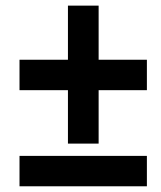

<svg xmlns="http://www.w3.org/2000/svg" viewBox="-20 -652 562 672"><path d="M48.3 0V-106.4H494.1V0ZM325.2 -442.9H494.1V-336.4H325.2V-149.4H217.8V-336.4H48.3V-442.9H217.8V-632.3H325.2Z"/></svg>

Font: Open Sans SemiCondensed
Style: Bold Italic
Weight: 700
Width: 4
Italic angle: -12°
Designer: Monotype Design Team
Foundry: Monotype Imaging Inc.
Version: Version 3.003